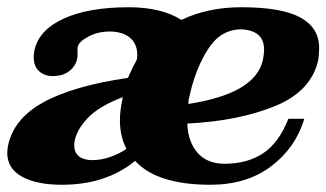

<svg xmlns="http://www.w3.org/2000/svg" viewBox="-28 -500 901 530"><path d="M-8 -78Q-8 -83 -6 -97Q9 -172 91.5 -217.5Q174 -263 325 -285Q339 -316 350 -336L351 -347Q351 -380 330 -396.5Q309 -413 275 -413Q242 -413 216 -399Q190 -385 187 -372Q186 -369 186 -362V-350Q186 -342 185 -338Q181 -318 163.5 -304Q146 -290 117 -290Q95 -290 80 -303.5Q65 -317 65 -343Q65 -349 67 -361Q79 -417 147.5 -448.5Q216 -480 328 -480Q417 -480 473 -445Q545 -480 638 -480Q750 -480 801.5 -451.5Q853 -423 853 -368Q853 -359 851 -337Q833 -249 732 -207.5Q631 -166 489 -159Q491 -108 517.5 -78Q544 -48 592 -48Q655 -48 698.5 -77Q742 -106 768 -172H812Q788 -92 720.5 -41Q653 10 553 10Q405 10 345 -56Q265 10 143 10Q73 10 32.5 -12.5Q-8 -35 -8 -78ZM698 -336Q701 -351 701 -363Q701 -416 638 -419Q581 -419 546 -364Q511 -309 495 -234Q494 -230 493 -225Q492 -220 492 -213Q679 -242 698 -336ZM321 -89Q303 -124 303 -169Q303 -195 311 -232Q244 -206 214 -174Q184 -142 178 -111Q177 -106 177 -98Q177 -79 190 -68.5Q203 -58 227 -58Q252 -58 277 -67Q302 -76 321 -89Z"/></svg>

Font: Taviraj ExtraBold
Style: Italic
Weight: 800
Italic angle: -12°
Designer: Katatrad Team
Foundry: CadsonDemak
Version: Version 1.001